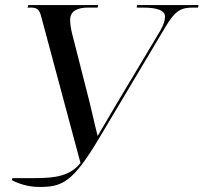

<svg xmlns="http://www.w3.org/2000/svg" viewBox="-20 -734 807 761"><path d="M27 -20C51 -7 91 7 135 7C225 7 267 -9 371 -183L635 -626C675 -694 699 -704 746 -704H765L767 -714H523L522 -704H545C603 -704 634 -693 634 -668C634 -654 629 -636 615 -612L443 -324C417 -281 393 -238 367 -195C352 -254 343 -298 335 -329L266 -600C262 -616 258 -638 258 -655C258 -689 284 -704 330 -704H367L369 -714H92L89 -704H102C135 -704 138 -690 148 -651L299 -88C258 -37 201 -28 118 -28H29Z"/></svg>

Font: Noto Serif Display
Style: Italic
Weight: 400
Italic angle: -12°
Designer: Monotype Design Team
Foundry: Monotype Imaging Inc.
Version: Version 2.009